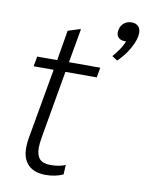

<svg xmlns="http://www.w3.org/2000/svg" viewBox="-83 -781 647 851"><g transform="rotate(10 240.5 -356.0)"><path d="M76 -94Q76 -117 80 -138L136 -455H46L54 -500H144L167 -636L220 -653H224L197 -500H338L330 -455H189L136 -151Q131 -121 131 -104Q131 -70 146 -53.5Q161 -37 195 -37Q235 -37 262 -49L260 -6Q225 10 182 10Q131 10 103.5 -16.5Q76 -43 76 -94ZM481 -682Q481 -653 460 -614.5Q439 -576 406 -544L382 -560Q385 -564 397.5 -579.5Q410 -595 418 -609Q426 -623 430 -635H421Q406 -635 396.5 -644Q387 -653 387 -667Q387 -691 402 -706.5Q417 -722 440 -722Q460 -722 470.5 -711Q481 -700 481 -682Z"/></g></svg>

Font: Sarabun ExtraLight
Style: Italic
Weight: 275
Italic angle: -10°
Designer: Suppakit Chalermlarp | Katatrad Co.,Ltd.
Foundry: Cadson Demak Co.,Ltd.
Version: Version 1.000; ttfautohint (v1.6)